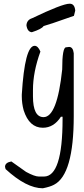

<svg xmlns="http://www.w3.org/2000/svg" viewBox="-20 -898 452 1031"><path d="M166 -652Q184 -652 197 -621Q157 -511 157 -415V-381Q157 -269 214 -269Q287 -269 314 -525Q314 -644 335 -644L351 -646Q372 -646 376 -612V-275Q376 40 270 94Q250 105 210 113Q122 113 10 10L7 -2Q7 -25 41 -31L120 25Q166 50 189 50H216Q316 50 316 -259V-271H307Q269 -212 210 -212Q137 -212 107 -306Q97 -343 97 -381V-390Q113 -652 166 -652ZM122 -762Q124 -791 152 -800Q315 -878 353 -878Q355 -878 356 -878Q381 -877 384 -841L377 -813Q241 -765 214 -758Q204 -742 151 -725Q127 -727 122 -762Z"/></svg>

Font: Just Me Again Down Here
Style: Regular
Weight: 400
Designer: Kimberly Geswein
Foundry: Kimberly Geswein
Version: Version 1.002 2007